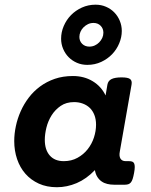

<svg xmlns="http://www.w3.org/2000/svg" viewBox="-20 -785 640 816"><path d="M383.3 -62Q347.2 -24.4 305.9 -6.8Q264.6 10.7 221.7 10.7Q178.7 10.7 145 -4.6Q111.3 -20 88.1 -46.4Q64.9 -72.8 52.7 -108.6Q40.5 -144.5 40.5 -185.5Q40.5 -216.3 47.4 -248.8Q54.2 -281.2 67.9 -312Q81.5 -342.8 102.1 -369.9Q122.6 -397 150.4 -417.5Q178.2 -438 212.9 -450Q247.6 -461.9 290 -461.9Q337.4 -461.9 373.8 -439.9Q410.2 -418 428.7 -379.4L436.5 -425.3Q439.5 -441.9 454.1 -449Q468.8 -456.1 496.6 -456.1Q523.9 -456.1 533 -449Q542 -441.9 539.1 -425.3L489.3 -141.6Q485.4 -122.1 491.9 -111.1Q498.5 -100.1 514.2 -100.1H528.3Q536.6 -100.1 542 -98.1Q547.4 -96.2 550 -90.6Q552.7 -85 552.7 -75.2Q552.7 -65.4 549.8 -49.8Q546.9 -34.2 543.7 -24.4Q540.5 -14.6 535.9 -9.3Q531.2 -3.9 525.1 -2Q519 0 510.7 0H464.4Q449.7 0 436.3 -3.2Q422.9 -6.3 412.1 -13.7Q401.4 -21 393.8 -33Q386.2 -44.9 383.3 -62ZM251 -100.1Q283.7 -100.1 309.3 -114.3Q335 -128.4 352.5 -150.6Q370.1 -172.9 379.2 -200.4Q388.2 -228 388.2 -254.9Q388.2 -278.3 381.1 -296.4Q374 -314.5 361.6 -326.4Q349.1 -338.4 332 -344.7Q314.9 -351.1 294.9 -351.1Q261.7 -351.1 238 -335Q214.4 -318.8 199.2 -294.7Q184.1 -270.5 177.2 -242.4Q170.4 -214.4 170.4 -190.9Q170.4 -148.4 191.4 -124.3Q212.4 -100.1 251 -100.1ZM351.1 -509.3Q327.1 -509.3 306.9 -518.1Q286.6 -526.9 271.7 -542Q256.8 -557.1 248.3 -577.4Q239.7 -597.7 239.7 -620.6Q239.7 -648.4 251 -674.6Q262.2 -700.7 281.7 -720.7Q301.3 -740.7 328.1 -752.9Q355 -765.1 386.2 -765.1Q410.2 -765.1 430.4 -756.3Q450.7 -747.6 465.6 -732.4Q480.5 -717.3 489 -696.8Q497.6 -676.3 497.6 -653.3Q497.6 -627 486.8 -601.1Q476.1 -575.2 456.8 -554.9Q437.5 -534.7 410.4 -522Q383.3 -509.3 351.1 -509.3ZM359.9 -586.9Q372.1 -586.9 382.8 -591.8Q393.6 -596.7 401.6 -605Q409.7 -613.3 414.6 -623.8Q419.4 -634.3 419.4 -646Q419.4 -663.6 407.7 -675.5Q396 -687.5 377.4 -687.5Q364.7 -687.5 354 -682.4Q343.3 -677.2 335 -668.9Q326.7 -660.6 322 -649.9Q317.4 -639.2 317.4 -628.4Q317.4 -610.4 329.3 -598.6Q341.3 -586.9 359.9 -586.9Z"/></svg>

Font: Courier Prime
Style: Bold Italic
Weight: 700
Monospace: yes
Designer: Alan Dague-Greene
Foundry: Quote-Unquote Apps
Version: Version 1.202